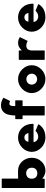

<svg xmlns="http://www.w3.org/2000/svg" viewBox="1460 -2382 944 3904"><g transform="rotate(-90 1932.0 -430.0)"><path d="M474 -256C474 -223 463 -194 444 -173C424 -155 395 -143 361 -143C329 -143 300 -154 279 -173C265 -188 255 -208 251 -231V-282C255 -304 265 -324 279 -339C300 -358 329 -370 361 -370C393 -370 421 -359 443 -339C462 -319 474 -290 474 -256ZM62 0 69 7H244L251 0V-44C289 -7 348 22 414 22C485 22 546 -5 590 -49L597 -56C647 -105 676 -177 676 -256C676 -335 647 -406 597 -456L590 -463C546 -507 485 -535 414 -535C385 -535 319 -536 252 -533L253 -860L246 -867H69L62 -860Z M1000 -324C1003 -344 1011 -366 1026 -382C1042 -396 1063 -406 1090 -406C1114 -406 1133 -398 1150 -383C1163 -368 1174 -348 1179 -324ZM1223 -180C1148 -105 1068 -116 1023 -157C1007 -174 996 -197 994 -220H1360L1367 -227C1367 -325 1335 -402 1284 -453L1277 -460C1228 -509 1161 -535 1085 -535C1006 -535 935 -503 883 -452L882 -451L875 -444C826 -395 796 -329 796 -256C796 -184 826 -118 875 -69L882 -62C933 -10 1005 22 1085 22C1174 22 1250 0 1308 -57L1309 -58L1316 -65C1331 -80 1346 -98 1358 -119L1351 -126Z M1536 -592H1469L1462 -585V-450L1469 -443H1536V0L1543 7H1720L1727 0V-443H1837L1844 -450V-585L1837 -592H1727C1727 -636 1728 -679 1746 -702C1752 -707 1763 -711 1775 -711C1804 -711 1827 -697 1827 -697L1834 -704L1896 -829L1889 -836C1889 -836 1833 -882 1743 -882C1687 -882 1643 -866 1611 -834L1604 -827C1558 -781 1537 -703 1536 -592Z M2163 -256C2163 -285 2174 -313 2194 -334C2214 -353 2244 -366 2275 -366C2306 -366 2334 -353 2355 -334C2374 -313 2386 -286 2386 -256C2386 -227 2374 -200 2355 -179C2334 -160 2306 -147 2275 -147C2244 -147 2216 -159 2194 -179C2176 -199 2163 -227 2163 -256ZM1991 -256C1991 -184 2022 -117 2071 -68L2078 -61C2129 -10 2199 22 2276 22C2352 22 2421 -9 2471 -59L2478 -66C2528 -116 2558 -184 2558 -256C2558 -328 2528 -396 2478 -446L2477 -447L2470 -454C2420 -504 2352 -535 2276 -535C2200 -535 2130 -504 2079 -453L2078 -452L2071 -445C2021 -395 1991 -328 1991 -256Z M2858 -457V-513L2851 -520H2674L2667 -513V0L2674 7H2851L2858 0V-270C2858 -278 2863 -315 2888 -343C2903 -357 2925 -367 2956 -367C3015 -367 3048 -339 3048 -339L3055 -346L3129 -496L3122 -503C3122 -503 3076 -535 3010 -535C2948 -535 2902 -501 2876 -475L2868 -468C2864 -464 2861 -460 2858 -457Z M3443 -324C3446 -344 3454 -366 3469 -382C3485 -396 3506 -406 3533 -406C3557 -406 3576 -398 3593 -383C3606 -368 3617 -348 3622 -324ZM3666 -180C3591 -105 3511 -116 3466 -157C3450 -174 3439 -197 3437 -220H3803L3810 -227C3810 -325 3778 -402 3727 -453L3720 -460C3671 -509 3604 -535 3528 -535C3449 -535 3378 -503 3326 -452L3325 -451L3318 -444C3269 -395 3239 -329 3239 -256C3239 -184 3269 -118 3318 -69L3325 -62C3376 -10 3448 22 3528 22C3617 22 3693 0 3751 -57L3752 -58L3759 -65C3774 -80 3789 -98 3801 -119L3794 -126Z"/></g></svg>

Font: Hussar Woodtype
Style: Blk
Weight: 900
Foundry: Cannot Into Space Fonts
Version: Version 1.07